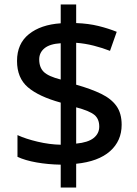

<svg xmlns="http://www.w3.org/2000/svg" viewBox="-20 -779 613 857"><path d="M251 -44Q194 -45 143 -54Q92 -63 58 -79V-176Q95 -159 148 -146.5Q201 -134 251 -133V-321Q153 -348 104.5 -389.5Q56 -431 56 -507Q56 -584 109 -626.5Q162 -669 251 -675V-759H320V-676Q375 -674 419.5 -663Q464 -652 501 -637L471 -552Q438 -565 399 -575Q360 -585 320 -588V-401Q387 -382 432 -360Q477 -338 500 -305.5Q523 -273 523 -222Q523 -150 471 -104Q419 -58 320 -48V58H251ZM251 -586Q202 -583 178.5 -563.5Q155 -544 155 -514Q155 -478 175.5 -458Q196 -438 251 -424ZM320 -138Q373 -143 398 -163Q423 -183 423 -214Q423 -248 401.5 -266Q380 -284 320 -300Z"/></svg>

Font: Noto Sans Lao Medium
Style: Regular
Weight: 500
Designer: Monotype Design Team
Foundry: Monotype Imaging Inc.
Version: Version 2.003; ttfautohint (v1.8.4.7-5d5b)